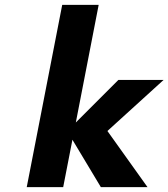

<svg xmlns="http://www.w3.org/2000/svg" viewBox="-20 -770 693 790"><path d="M90 0 236 -750H386L292 -266L467 -441H653L422 -231L587 0H395L278 -195L240 0Z"/></svg>

Font: Teachers
Style: Italic
Weight: 400
Italic angle: -11°
Designer: Alfredo Marco Pradil, Chank Diesel
Version: Version 1.001